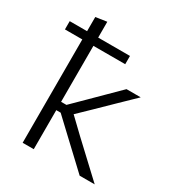

<svg xmlns="http://www.w3.org/2000/svg" viewBox="-184 -854 895 967"><g transform="rotate(30 263.0 -370.5)"><path d="M92.5 0V-601H-8.5V-649H92.5V-731.5L157 -741V-649H342V-601H157V-275.5H188L266 -352.5Q302 -388 338.2 -424Q374.5 -460 410.5 -495.5H493Q448 -452 403.5 -408.8Q359 -365.5 315 -322.5L243 -253L326.5 -173Q372.5 -130 419 -86.5Q465.5 -43 511.5 0H424Q387 -35 349.8 -69.8Q312.5 -104.5 276 -139L182.5 -227H157V0Z"/></g></svg>

Font: Commissioner Light
Style: Regular
Weight: 300
Designer: Kostas Bartsokas
Foundry: Kostas Bartsokas
Version: Version 1.000; ttfautohint (v1.8.3)